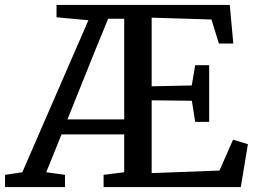

<svg xmlns="http://www.w3.org/2000/svg" viewBox="-56 -763 1039 783"><path d="M-35.5 0V-50L35 -60.5L304.5 -680.5L174.5 -692.5V-743H881L895.5 -585.5H836.5L806.5 -683.5L562.5 -691V-411L726 -414.5L740 -497H797V-266H740L726.5 -352L562.5 -354V-57L839 -67.5L894.5 -193.5L955 -175L926 0H366.5V-50L450.5 -60.5V-215H195L132.5 -60.5L209 -50V0ZM219 -276H450.5V-686.5H385L331 -554.5Z"/></svg>

Font: Merriweather Light 18pt Medium
Style: Regular
Weight: 500
Version: Version 2.100